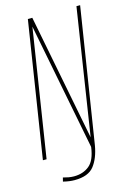

<svg xmlns="http://www.w3.org/2000/svg" viewBox="-126 -762 642 959"><g transform="rotate(-15 194.5 -282.0)"><path d="M9 0 119 -701H142L269 -49L370 -700H389L279 -4Q268 60 238 98.5Q208 137 137 137Q110 137 78 129L83 109Q97 113 111 115.5Q125 118 139 118Q186 118 218 92Q250 66 259 -2L131 -658L28 0Z"/></g></svg>

Font: Georama Condensed Thin
Style: Italic
Weight: 100
Width: 3
Italic angle: -9°
Designer: Jean-Baptiste Levee
Foundry: Production Type
Version: Version 1.000